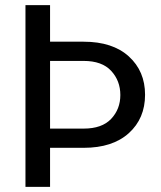

<svg xmlns="http://www.w3.org/2000/svg" viewBox="-20 -731 630 751"><path d="M175.8 -710.9V-567.9H307.1Q420.4 -567.9 483.9 -510.3Q547.4 -452.6 547.4 -360.4Q547.4 -267.6 483.9 -210.2Q420.4 -152.8 307.1 -152.8H175.8V0H79.6V-710.9ZM175.8 -492.7V-228H307.1Q378.9 -228 414.8 -266.1Q450.7 -304.2 450.7 -359.4Q450.7 -415 414.8 -453.9Q378.9 -492.7 307.1 -492.7Z"/></svg>

Font: GeogebraSans
Style: Regular
Weight: 400
Designer: Google
Version: Version 1.100140; 2013